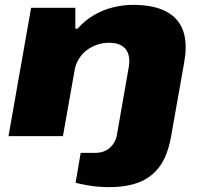

<svg xmlns="http://www.w3.org/2000/svg" viewBox="-20 -560 828 790"><path d="M428 210Q408 210 383 208Q358 206 334 201.5Q310 197 291 192L312 69H371Q409 69 432.5 47.5Q456 26 461 -5L510 -285Q511 -291 511.5 -297Q512 -303 512 -309Q512 -331 503.5 -348Q495 -365 476.5 -374.5Q458 -384 429 -384Q402 -384 378 -375.5Q354 -367 335 -352Q316 -337 303.5 -316Q291 -295 287 -271L239 0H15L108 -528H290V-442H299Q330 -477 367.5 -498.5Q405 -520 446 -530Q487 -540 527 -540Q600 -540 648 -520Q696 -500 720 -461.5Q744 -423 744 -365Q744 -351 742.5 -336Q741 -321 738 -304L684 1Q675 53 656.5 92Q638 131 607 157.5Q576 184 532 197Q488 210 428 210Z"/></svg>

Font: Archivo Expanded Black
Style: Italic
Weight: 900
Width: 7
Italic angle: -10°
Designer: Hector Gatti
Foundry: Omnibus-Type
Version: Version 2.001